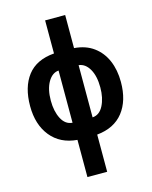

<svg xmlns="http://www.w3.org/2000/svg" viewBox="-143 -852 937 1183"><g transform="rotate(-15 325.5 -260.0)"><path d="M390.1 -759.8V-548.8Q463.9 -543 513.9 -506.1Q564 -469.2 589.6 -409.2Q615.2 -349.1 615.2 -272.9Q615.2 -153.8 557.9 -80.8Q500.5 -7.8 390.1 2.9V240.2H264.2V2.9Q156.7 -5.9 96.4 -80.3Q36.1 -154.8 36.1 -272.9Q36.1 -394.5 92 -467Q147.9 -539.6 262.2 -548.8V-759.8ZM262.2 -439.9Q220.7 -436.5 194.3 -390.9Q168 -345.2 168 -272.9Q168 -204.1 192.6 -157Q217.3 -109.9 262.2 -106.9ZM390.1 -439.9V-106.9Q435.1 -109.9 459.5 -157.7Q483.9 -205.6 483.9 -272.9Q483.9 -345.7 458 -390.6Q432.1 -435.5 390.1 -439.9Z"/></g></svg>

Font: Open Sans Condensed
Style: Bold
Weight: 700
Width: 3
Designer: Monotype Design Team
Foundry: Monotype Imaging Inc.
Version: Version 3.003; ttfautohint (v1.8.4)